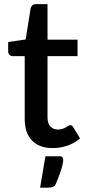

<svg xmlns="http://www.w3.org/2000/svg" viewBox="-20 -690 405 905"><path d="M228.5 8Q165 8 130.8 -27.8Q96.5 -63.5 96.5 -128.5V-425.5H40.5Q31.5 -425.5 25 -431.2Q18.5 -437 18.5 -448.5V-492L101 -504L124.5 -651.5Q127 -660 133 -665.2Q139 -670.5 149 -670.5H204V-503H345.5V-425.5H204V-136Q204 -108.5 217.5 -94Q231 -79.5 253.5 -79.5Q266 -79.5 275 -82.8Q284 -86 290.5 -89.8Q297 -93.5 301.8 -96.8Q306.5 -100 311 -100Q320 -100 325.5 -90L357.5 -37.5Q332.5 -15.5 298.5 -3.8Q264.5 8 228.5 8ZM259 46.5Q272 46.5 275 52.2Q278 58 278 64Q278 68.5 276.8 76.8Q275.5 85 272 98Q268.5 111 261.8 129.8Q255 148.5 244.5 174Q239 186.5 230.2 190.5Q221.5 194.5 207 194.5H169L194 46.5Z"/></svg>

Font: Lato SemiBold
Style: Regular
Weight: 600
Designer: Lukasz Dziedzic with Adam Twardoch and Botio Nikoltchev
Foundry: tyPoland Lukasz Dziedzic
Version: Version 2.015; 2015-08-06; http://www.latofonts.com/